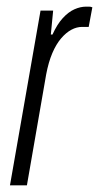

<svg xmlns="http://www.w3.org/2000/svg" viewBox="-20 -558 298 578"><path d="M10 0 102 -526H140L133 -454H138Q152 -485 169 -503.5Q186 -522 204 -530Q222 -538 239 -538Q244 -538 248.5 -538Q253 -538 258 -536L247 -477H227Q211 -477 195 -468.5Q179 -460 164 -442.5Q149 -425 137.5 -398Q126 -371 119 -334L61 0Z"/></svg>

Font: Archivo ExtraCondensed ExtraLight
Style: Italic
Weight: 250
Width: 2
Italic angle: -10°
Designer: Hector Gatti
Foundry: Omnibus-Type
Version: Version 2.001